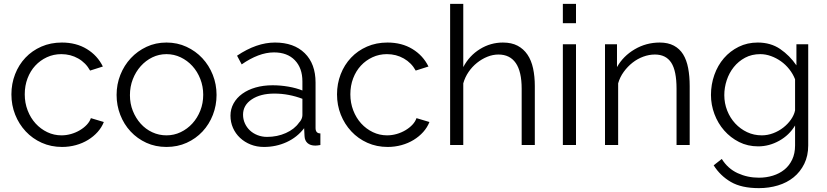

<svg xmlns="http://www.w3.org/2000/svg" viewBox="-20 -750 4275 993"><path d="M39 -262Q39 -317 58 -366Q77 -415 111.5 -451.5Q146 -488 194 -509Q242 -530 300 -530Q374 -530 429 -496.5Q484 -463 512 -406L446 -385Q424 -425 384.5 -447.5Q345 -470 297 -470Q257 -470 222.5 -454Q188 -438 162.5 -410.5Q137 -383 122.5 -345Q108 -307 108 -262Q108 -218 123 -179Q138 -140 164 -111.5Q190 -83 224.5 -66.5Q259 -50 298 -50Q323 -50 347.5 -57Q372 -64 393 -76.5Q414 -89 429 -105Q444 -121 450 -139L517 -119Q506 -91 485 -67.5Q464 -44 435.5 -26.5Q407 -9 372.5 0.5Q338 10 301 10Q244 10 196 -11.5Q148 -33 113 -70.5Q78 -108 58.5 -157Q39 -206 39 -262Z M841 10Q784 10 737 -11.5Q690 -33 655.5 -70Q621 -107 602 -156Q583 -205 583 -259Q583 -314 602.5 -363Q622 -412 656.5 -449Q691 -486 738 -508Q785 -530 841 -530Q897 -530 944.5 -508Q992 -486 1026.5 -449Q1061 -412 1080.5 -363Q1100 -314 1100 -259Q1100 -205 1081 -156Q1062 -107 1027.5 -70Q993 -33 945.5 -11.5Q898 10 841 10ZM652 -258Q652 -214 667 -176.5Q682 -139 707.5 -110.5Q733 -82 767.5 -66Q802 -50 841 -50Q880 -50 914.5 -66.5Q949 -83 975 -111.5Q1001 -140 1016 -178Q1031 -216 1031 -260Q1031 -303 1016 -341.5Q1001 -380 975 -408.5Q949 -437 914.5 -453.5Q880 -470 841 -470Q802 -470 768 -453.5Q734 -437 708 -408Q682 -379 667 -340.5Q652 -302 652 -258Z M1345 10Q1308 10 1276.5 -2.5Q1245 -15 1221.5 -37Q1198 -59 1185 -88.5Q1172 -118 1172 -152Q1172 -186 1188 -215Q1204 -244 1233 -265Q1262 -286 1302 -297.5Q1342 -309 1390 -309Q1430 -309 1471 -302Q1512 -295 1544 -282V-329Q1544 -398 1505 -438.5Q1466 -479 1397 -479Q1357 -479 1315 -463Q1273 -447 1230 -417L1206 -462Q1307 -530 1402 -530Q1500 -530 1556 -475Q1612 -420 1612 -323V-88Q1612 -60 1637 -60V0Q1620 3 1611 3Q1585 3 1570.5 -10Q1556 -23 1555 -46L1553 -87Q1517 -40 1462.5 -15Q1408 10 1345 10ZM1361 -42Q1414 -42 1458.5 -62Q1503 -82 1526 -115Q1535 -124 1539.5 -134.5Q1544 -145 1544 -154V-239Q1510 -252 1473.5 -259Q1437 -266 1399 -266Q1327 -266 1282 -236Q1237 -206 1237 -157Q1237 -133 1246.5 -112Q1256 -91 1272.5 -75.5Q1289 -60 1312 -51Q1335 -42 1361 -42Z M1723 -262Q1723 -317 1742 -366Q1761 -415 1795.5 -451.5Q1830 -488 1878 -509Q1926 -530 1984 -530Q2058 -530 2113 -496.5Q2168 -463 2196 -406L2130 -385Q2108 -425 2068.5 -447.5Q2029 -470 1981 -470Q1941 -470 1906.5 -454Q1872 -438 1846.5 -410.5Q1821 -383 1806.5 -345Q1792 -307 1792 -262Q1792 -218 1807 -179Q1822 -140 1848 -111.5Q1874 -83 1908.5 -66.5Q1943 -50 1982 -50Q2007 -50 2031.5 -57Q2056 -64 2077 -76.5Q2098 -89 2113 -105Q2128 -121 2134 -139L2201 -119Q2190 -91 2169 -67.5Q2148 -44 2119.5 -26.5Q2091 -9 2056.5 0.5Q2022 10 1985 10Q1928 10 1880 -11.5Q1832 -33 1797 -70.5Q1762 -108 1742.5 -157Q1723 -206 1723 -262Z M2746 0H2678V-291Q2678 -380 2647.5 -424Q2617 -468 2558 -468Q2529 -468 2500.5 -456.5Q2472 -445 2447 -425Q2422 -405 2403.5 -378Q2385 -351 2376 -319V0H2308V-730H2376V-403Q2407 -462 2462 -496Q2517 -530 2581 -530Q2626 -530 2657 -513.5Q2688 -497 2708 -467.5Q2728 -438 2737 -396.5Q2746 -355 2746 -305Z M2891 0V-521H2959V0ZM2891 -630V-730H2959V-630Z M3547 0H3479V-291Q3479 -384 3451.5 -426Q3424 -468 3367 -468Q3337 -468 3307 -457Q3277 -446 3251.5 -426Q3226 -406 3206 -378.5Q3186 -351 3177 -319V0H3109V-521H3171V-403Q3203 -460 3262.5 -495Q3322 -530 3392 -530Q3435 -530 3465 -514Q3495 -498 3513 -469Q3531 -440 3539 -398Q3547 -356 3547 -305Z M3901 7Q3847 7 3802.5 -15.5Q3758 -38 3725.5 -75Q3693 -112 3675 -160Q3657 -208 3657 -259Q3657 -313 3674.5 -362.5Q3692 -412 3724 -449Q3756 -486 3800.5 -508Q3845 -530 3899 -530Q3966 -530 4015 -496.5Q4064 -463 4099 -412V-521H4160V2Q4160 56 4139.5 97.5Q4119 139 4084.5 167Q4050 195 4003.5 209Q3957 223 3905 223Q3815 223 3760 191Q3705 159 3671 105L3713 72Q3744 122 3795 145.5Q3846 169 3905 169Q3943 169 3977 158.5Q4011 148 4036.5 127.5Q4062 107 4077 75.5Q4092 44 4092 2V-101Q4062 -51 4010 -22Q3958 7 3901 7ZM3920 -50Q3950 -50 3979 -61Q4008 -72 4031.5 -90.5Q4055 -109 4071 -132Q4087 -155 4092 -179V-340Q4081 -368 4062 -392Q4043 -416 4019 -433Q3995 -450 3967.5 -460Q3940 -470 3912 -470Q3868 -470 3833.5 -451.5Q3799 -433 3775 -403Q3751 -373 3738.5 -335Q3726 -297 3726 -258Q3726 -216 3741 -178Q3756 -140 3782.5 -111.5Q3809 -83 3844 -66.5Q3879 -50 3920 -50Z"/></svg>

Font: Boldmen
Style: Regular
Weight: 400
Designer: Matt McInerney, Pablo Impallari, Rodrigo Fuenzalida
Foundry: LIVING CONCEPT
Version: Version 1.000